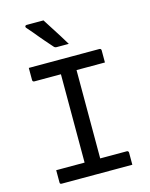

<svg xmlns="http://www.w3.org/2000/svg" viewBox="-137 -1031 873 1117"><g transform="rotate(-15 300.0 -472.5)"><path d="M347 -47H250L253 -72Q253 -91 253 -112Q253 -133 253 -152Q253 -214 253 -276.5Q253 -339 253 -401.5Q253 -464 253 -527Q253 -590 253 -653H352L347 -628Q347 -612 347 -593.5Q347 -575 347 -558Q347 -494 347 -430Q347 -366 347 -302Q347 -238 347 -174.5Q347 -111 347 -47ZM518 0H93Q90 0 88 -0.5Q86 -1 84.5 -2.5Q83 -4 82.5 -6Q82 -8 82 -11Q82 -24 82 -35.5Q82 -47 82 -59Q82 -71 82 -84H507Q511 -84 513 -82.5Q515 -81 516.5 -79Q518 -77 518 -73Q518 -60 518 -48Q518 -36 518 -24.5Q518 -13 518 0ZM82 -700H507Q512 -700 515 -697Q518 -694 518 -689Q518 -679 518 -670Q518 -661 518 -652.5Q518 -644 518 -635Q518 -626 518 -616H93Q88 -616 85 -619Q82 -622 82 -627Q82 -637 82 -646Q82 -655 82 -663.5Q82 -672 82 -681Q82 -690 82 -700ZM236 -945Q256 -914 273 -887Q290 -860 307.5 -833Q325 -806 343 -775Q331 -775 321 -775Q311 -775 299 -775Q287 -775 270 -775Q264 -775 259.5 -777.5Q255 -780 253 -783Q229 -810 213.5 -828Q198 -846 185.5 -861Q173 -876 159.5 -892.5Q146 -909 127 -930Q123 -935 125.5 -940Q128 -945 134 -945Q155 -945 168.5 -945Q182 -945 197 -945Q212 -945 236 -945Z"/></g></svg>

Font: RecMonoLinear Nerd Font Mono
Style: Regular
Weight: 400
Monospace: yes
Version: Version 1.085; ttfautohint (v1.8.4.7-5d5b);Nerd Fonts 3.2.1